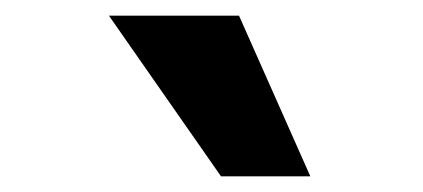

<svg xmlns="http://www.w3.org/2000/svg" viewBox="-20 -782 540 245"><path d="M119 -557ZM262 -557 119 -762H285L376 -557Z"/></svg>

Font: Winston ExtraBold
Style: Italic
Weight: 800
Italic angle: -9°
Designer: Original fonts by Vernon Adams / Changes by Cristiano Sobral
Foundry: Original fonts by Vernon Adams / Changes by Cristiano Sobral
Version: Version 2.503;July 17, 2020;FontCreator 13.0.0.2655 64-bit